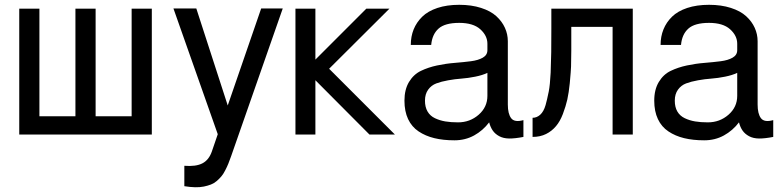

<svg xmlns="http://www.w3.org/2000/svg" viewBox="-20 -560 3256 799"><path d="M377.9 -76.2H527.8V-523.9H611.8V0H60.1V-523.9H144V-76.2H293.9V-523.9H377.9Z M747.1 129.9Q795.4 133.8 822.5 119.6Q849.6 105.5 861.8 69.8L886.2 -1.5L701.7 -524.9H796.9L927.7 -121.1L1066.9 -524.9H1156.7L941.9 89.8Q935.5 108.4 929.9 121.8Q924.3 135.3 916.7 149.9Q909.2 164.6 900.9 174.3Q892.6 184.1 881.8 193.4Q871.1 202.6 857.9 207.8Q844.7 212.9 828.4 216.3Q812 219.7 791.7 219.2Q771.5 218.8 747.1 214.8Z M1292.5 -523.9V-312L1504.4 -523.9H1600.6L1349.6 -273.9L1623.5 0H1517.6L1292.5 -226.1V0H1209.5V-523.9Z M2158.2 -60.1V9.8Q2123.5 16.6 2099.1 16.4Q2074.7 16.1 2057.6 6.8Q2040.5 -2.4 2030.8 -16.4Q2021 -30.3 2015.6 -50.8Q1989.7 -16.6 1952.9 3.7Q1916 23.9 1871.1 23.9Q1824.2 23.9 1787.4 14.9Q1750.5 5.9 1721.9 -13.2Q1693.4 -32.2 1678.2 -64.5Q1663.1 -96.7 1663.1 -141.1Q1663.1 -187.5 1682.1 -219Q1701.2 -250.5 1731.7 -265.1Q1762.2 -279.8 1798.8 -287.6Q1835.4 -295.4 1872.3 -298.3Q1909.2 -301.3 1939.7 -305.2Q1970.2 -309.1 1989.3 -320.1Q2008.3 -331.1 2008.3 -351.1V-377.9Q2008.3 -411.6 1978.8 -438.2Q1949.2 -464.8 1891.1 -464.8Q1831.5 -464.8 1804.9 -440.9Q1778.3 -417 1774.4 -373H1689.5Q1689.5 -408.2 1701.4 -437.7Q1713.4 -467.3 1737.1 -490.5Q1760.7 -513.7 1800.3 -526.9Q1839.8 -540 1891.1 -540Q1941.9 -540 1981.9 -527.1Q2022 -514.2 2045.7 -492.4Q2069.3 -470.7 2081.3 -444.1Q2093.3 -417.5 2093.3 -388.2V-125Q2093.3 -86.4 2107.2 -68.1Q2121.1 -49.8 2158.2 -60.1ZM2008.3 -161.1V-256.8Q1988.3 -247.1 1958 -241Q1927.7 -234.9 1900.6 -232.9Q1873.5 -231 1845 -225.8Q1816.4 -220.7 1795.7 -212.9Q1774.9 -205.1 1761.7 -186.8Q1748.5 -168.5 1748.5 -141.1Q1748.5 -114.3 1759.3 -95.9Q1770 -77.6 1790 -68.1Q1810.1 -58.6 1833 -54.7Q1856 -50.8 1886.2 -50.8Q1935.5 -50.8 1971.9 -82.5Q2008.3 -114.3 2008.3 -161.1Z M2274.4 -523.9H2613.3V0H2529.3V-448.2H2357.4V-350.1Q2357.4 -323.2 2356.4 -283.2Q2356 -266.6 2351.1 -213.9Q2347.2 -174.8 2340.8 -145.5Q2334.5 -117.7 2322.3 -85.4Q2310.5 -54.7 2293.9 -35.2Q2276.4 -14.2 2252.4 -2.4Q2228 9.8 2196.3 9.8V-69.8Q2213.9 -69.8 2228 -82.5Q2242.7 -95.7 2250.5 -123Q2255.9 -141.6 2263.7 -179.7Q2269 -207 2271.5 -257.3Q2272.9 -286.6 2273.9 -342.8Q2274.4 -366.7 2274.4 -440.9Z M3197.8 -60.1V9.8Q3163.1 16.6 3138.7 16.4Q3114.3 16.1 3097.2 6.8Q3080.1 -2.4 3070.3 -16.4Q3060.5 -30.3 3055.2 -50.8Q3029.3 -16.6 2992.4 3.7Q2955.6 23.9 2910.6 23.9Q2863.8 23.9 2826.9 14.9Q2790 5.9 2761.5 -13.2Q2732.9 -32.2 2717.8 -64.5Q2702.6 -96.7 2702.6 -141.1Q2702.6 -187.5 2721.7 -219Q2740.7 -250.5 2771.2 -265.1Q2801.8 -279.8 2838.4 -287.6Q2875 -295.4 2911.9 -298.3Q2948.7 -301.3 2979.2 -305.2Q3009.8 -309.1 3028.8 -320.1Q3047.9 -331.1 3047.9 -351.1V-377.9Q3047.9 -411.6 3018.3 -438.2Q2988.8 -464.8 2930.7 -464.8Q2871.1 -464.8 2844.5 -440.9Q2817.9 -417 2814 -373H2729Q2729 -408.2 2741 -437.7Q2752.9 -467.3 2776.6 -490.5Q2800.3 -513.7 2839.8 -526.9Q2879.4 -540 2930.7 -540Q2981.4 -540 3021.5 -527.1Q3061.5 -514.2 3085.2 -492.4Q3108.9 -470.7 3120.8 -444.1Q3132.8 -417.5 3132.8 -388.2V-125Q3132.8 -86.4 3146.7 -68.1Q3160.6 -49.8 3197.8 -60.1ZM3047.9 -161.1V-256.8Q3027.8 -247.1 2997.6 -241Q2967.3 -234.9 2940.2 -232.9Q2913.1 -231 2884.5 -225.8Q2856 -220.7 2835.2 -212.9Q2814.5 -205.1 2801.3 -186.8Q2788.1 -168.5 2788.1 -141.1Q2788.1 -114.3 2798.8 -95.9Q2809.6 -77.6 2829.6 -68.1Q2849.6 -58.6 2872.6 -54.7Q2895.5 -50.8 2925.8 -50.8Q2975.1 -50.8 3011.5 -82.5Q3047.9 -114.3 3047.9 -161.1Z"/></svg>

Font: Miedinger*
Style: Book
Weight: 400
Version: Version 001.000